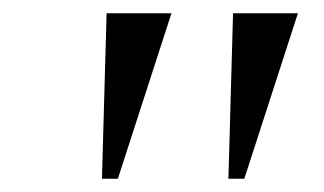

<svg xmlns="http://www.w3.org/2000/svg" viewBox="-20 -660 490 290"><path d="M134 -390 141 -640H239L158 -390ZM325 -390 332 -640H430L349 -390Z"/></svg>

Font: Spectral SC SemiBold
Style: Italic
Weight: 600
Italic angle: -10°
Designer: Jean-Baptiste Levee
Foundry: Production Type
Version: Version 2.001